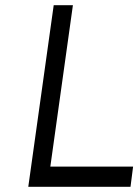

<svg xmlns="http://www.w3.org/2000/svg" viewBox="-20 -720 533 740"><path d="M89 0H483L493 -78H174L261 -700H187Z"/></svg>

Font: Unageo
Style: Regular-Italic
Weight: 400
Designer: Richard Sepsi
Foundry: Richard Sepsi
Version: Version 2.000